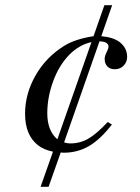

<svg xmlns="http://www.w3.org/2000/svg" viewBox="-20 -580 540 743"><path d="M414 -560 372 -440Q417 -436 442 -418Q472 -395 472 -360Q472 -340 458.5 -326Q445 -312 424 -312Q406 -312 395.5 -323Q385 -334 385 -352Q385 -364 394 -381Q400 -394 400 -399Q400 -419 365 -420L228 -29Q239 -25 252 -25Q290 -25 322 -43.5Q354 -62 397 -108L413 -98Q368 -40 324 -14.5Q280 11 226 11Q220 11 215 10L168 143H137L185 7Q148 -1 127 -18Q77 -57 77 -140Q77 -217 117.5 -288Q158 -359 229 -403Q271 -429 342 -440L384 -560ZM202 -41 334 -417Q287 -407 249 -369Q208 -327 185.5 -265Q163 -203 163 -142Q163 -74 202 -41Z"/></svg>

Font: STIX MathJax Latin
Style: Italic
Weight: 400
Italic angle: -16.33°
Designer: MicroPress Inc., with final additions and corrections provided by Coen Hoffman, Elsevier (retired)
Version: Version 1.1.1